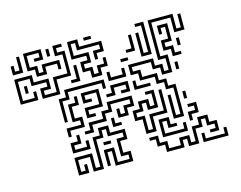

<svg xmlns="http://www.w3.org/2000/svg" viewBox="-78 -635 953 759"><g transform="rotate(-15 398.0 -255.0)"><path d="M579 -114V-210H591V-126H609V-234H579V-264H549V-294H489V-324H459V-366H561V-336H591V-306H609V-354H579V-516H681V-456H699V-510H711V-444H669V-504H591V-366H621V-294H579V-324H549V-354H471V-336H501V-306H561V-276H591V-246H621V-114ZM9 -324V-426H81V-396H141V-354H111V-336H159V-396H219V-474H189V-516H225V-504H201V-486H231V-384H171V-324H99V-366H129V-384H69V-414H21V-336H69V-360H81V-324ZM99 -414V-444H69V-516H141V-474H105V-486H129V-504H81V-456H111V-426H129V-456H201V-420H189V-444H141V-414ZM309 -354V-384H279V-426H309V-444H249V-516H291V-486H381V-444H351V-420H339V-456H369V-474H279V-504H261V-456H321V-414H291V-396H321V-366H339V-396H369V-420H381V-384H351V-354ZM315 -504V-516H345V-504ZM519 -384V-480H531V-396H549V-504H525V-516H561V-384ZM9 -444V-480H21V-456H39V-510H51V-444ZM159 -480V-510H171V-480ZM639 -354V-384H609V-426H639V-474H621V-450H609V-486H651V-414H621V-396H651V-366H675V-354ZM465 -414V-426H489V-480H501V-414ZM669 -390V-420H681V-390ZM225 -354V-366H249V-420H261V-354ZM435 -384V-396H465V-384ZM39 -360V-390H51V-360ZM369 -324V-360H381V-336H429V-360H441V-324ZM159 -210V-306H189V-336H351V-300H339V-324H201V-294H171V-210ZM639 -300V-330H651V-300ZM249 -204V-246H309V-294H261V-276H285V-264H249V-306H321V-234H261V-216H285V-204ZM345 -264V-276H369V-306H441V-264H405V-276H429V-294H381V-264ZM159 -150V-186H219V-204H189V-276H219V-300H231V-264H201V-216H231V-174H171V-150ZM459 -264V-300H471V-276H525V-264ZM225 -144V-156H249V-186H309V-216H339V-246H441V-204H411V-174H369V-210H381V-186H399V-216H429V-234H351V-204H321V-174H261V-144ZM459 -84V-144H429V-186H459V-216H501V-186H519V-234H495V-246H531V-174H489V-204H471V-174H441V-156H471V-96H489V-156H549V-240H561V-144H501V-84ZM639 -180V-210H651V-180ZM339 -144V-180H351V-156H375V-144ZM159 6V-66H231V-6H249V-126H279V-156H321V-126H381V-84H351V-36H381V6H309V-54H291V0H279V-66H321V-6H369V-24H339V-96H369V-114H309V-144H291V-114H261V6H219V-54H171V-6H189V-30H201V6ZM639 -90V-126H669V-144H645V-156H681V-114H651V-90ZM159 -84V-126H189V-150H201V-114H171V-96H219V-120H231V-84ZM519 -54V-126H561V-96H585V-84H549V-114H531V-66H609V-90H621V-54ZM519 6V-24H489V-54H465V-66H501V-36H531V-6H579V-36H621V-6H639V-66H669V-96H711V-66H741V-24H705V-36H729V-54H699V-84H681V-54H651V6H609V-24H591V6ZM285 -84V-96H315V-84ZM669 6V-30H681V-6H759V-30H771V6Z"/></g></svg>

Font: Rubik Maze
Style: Regular
Weight: 400
Designer: Hubert and Fischer, NaN
Foundry: Hubert and Fischer, NaN
Version: Version 2.200